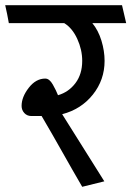

<svg xmlns="http://www.w3.org/2000/svg" viewBox="-31 -700 505 738"><path d="M129 -254H90Q73 -254 62.5 -265.5Q52 -277 52 -293Q52 -327 79.5 -362.5Q107 -398 143 -398Q159 -398 172 -375Q185 -352 192 -334Q233 -346 259 -380.5Q285 -415 285 -466Q285 -509 266 -550.5Q247 -592 216 -611H3Q0 -628 -3.5 -645.5Q-7 -663 -11 -680H438L454 -611H324Q347 -583 359 -543.5Q371 -504 371 -466Q371 -393 326 -336.5Q281 -280 208 -261L370 -3L285 18Q246 -49 207.5 -117.5Q169 -186 129 -254Z"/></svg>

Font: Palanquin
Style: Regular
Weight: 400
Designer: Pria Ravichandran
Version: Version 1.0.4